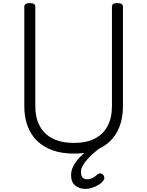

<svg xmlns="http://www.w3.org/2000/svg" viewBox="-20 -973 951 1240"><path d="M458 19Q381 19 322 -1.5Q263 -22 221.5 -61.5Q180 -101 158.5 -158Q137 -215 137 -288V-930Q137 -942 146 -947.5Q155 -953 173 -953Q191 -953 199.5 -947.5Q208 -942 208 -930V-287Q208 -212 237 -158.5Q266 -105 322 -77.5Q378 -50 458 -50Q537 -50 591.5 -77.5Q646 -105 674.5 -158.5Q703 -212 703 -287V-930Q703 -942 711.5 -947.5Q720 -953 738 -953Q774 -953 774 -930V-288Q774 -191 736.5 -122Q699 -53 628.5 -17Q558 19 458 19ZM531 247Q493 247 466 225Q439 203 439 159Q439 133 449 109.5Q459 86 477 63.5Q495 41 520.5 18Q546 -5 578 -28L630 -29V-22Q606 -3 584 16.5Q562 36 543.5 56.5Q525 77 514 97.5Q503 118 503 138Q503 163 514 174Q525 185 543 185Q558 185 575 177.5Q592 170 611 152Q618 147 626.5 146.5Q635 146 643 153Q652 161 653.5 172Q655 183 650 190Q638 208 617 220.5Q596 233 573.5 240Q551 247 531 247Z"/></svg>

Font: Playwrite US Modern Light
Style: Regular
Weight: 300
Designer: Veronika Burian, José Scaglione
Foundry: TypeTogether
Version: Version 1.003